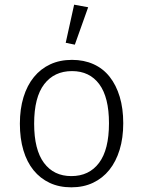

<svg xmlns="http://www.w3.org/2000/svg" viewBox="-20 -790 612 821"><path d="M65 -261Q65 -324 80.5 -374.5Q96 -425 125 -460.5Q154 -496 195 -515Q236 -534 288 -534Q339 -534 380 -515.5Q421 -497 449 -461.5Q477 -426 492 -376Q507 -326 507 -263Q507 -200 491.5 -149.5Q476 -99 447.5 -63.5Q419 -28 378 -8.5Q337 11 285 11Q233 11 192.5 -8Q152 -27 123.5 -62Q95 -97 80 -147.5Q65 -198 65 -261ZM288 -486Q212 -486 169 -430Q126 -374 126 -261Q126 -150 168 -93.5Q210 -37 285 -37Q361 -37 403.5 -93.5Q446 -150 446 -263Q446 -374 404.5 -430Q363 -486 288 -486ZM261 -607 297 -770 357 -759 300 -599Z"/></svg>

Font: Jldddboxgfspflltxgxzjzlszac
Style: Regular
Weight: 300
Designer: Carrois Corporate & Edenspiekermann
Foundry: Carrois Corporate GbR & Edenspiekermann AG
Version: Version 2.001